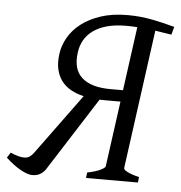

<svg xmlns="http://www.w3.org/2000/svg" viewBox="-75 -676 687 729"><g transform="rotate(5 268.0 -311.5)"><path d="M-14.6 -70.8Q3.9 -63 17.3 -59.6Q30.8 -56.2 41 -56.9Q51.3 -57.6 58.8 -62.7Q66.4 -67.9 73.7 -77.6L242.7 -308.6Q215.3 -314.9 193.8 -326.9Q172.4 -338.9 158.2 -357.4Q144 -376 138.2 -401.9Q132.3 -427.7 137.2 -462.4Q141.6 -493.7 158.9 -523.9Q176.3 -554.2 206.8 -577.6Q237.3 -601.1 281.2 -615.5Q325.2 -629.9 382.8 -629.9Q431.2 -629.9 477.1 -620.8Q522.9 -611.8 562.5 -600.6L554.2 -570.3Q538.6 -572.8 523.2 -575.2Q507.8 -577.6 492.2 -580.1L419.9 -50.8Q418.9 -43.9 434.6 -35.9Q450.2 -27.8 479 -21L476.6 0H278.8L281.2 -21Q314.5 -27.8 331.5 -36.4Q348.6 -44.9 349.6 -50.8L383.8 -300.3H315.9Q310.1 -300.3 304.2 -300.8L125 -20Q117.7 -8.8 105.2 -1Q92.8 6.8 73.7 6.8Q56.6 6.8 29.5 -8.3Q2.4 -23.4 -27.3 -50.8ZM206.1 -471.7Q197.3 -407.2 232.9 -375.7Q268.6 -344.2 341.3 -344.2H389.6L422.9 -587.4Q400.9 -588.9 380.4 -588.9Q339.4 -588.9 308.6 -580.6Q277.8 -572.3 256.1 -556.9Q234.4 -541.5 221.9 -520Q209.5 -498.5 206.1 -471.7Z"/></g></svg>

Font: Gentium Plus Cyr
Style: Italic
Weight: 400
Italic angle: -8°
Designer: J. Victor Gaultney, Annie Olsen, Iska Routamaa, Becca Hirsbrunner
Foundry: SIL International
Version: Version 5.000